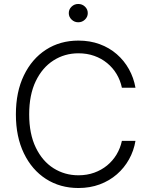

<svg xmlns="http://www.w3.org/2000/svg" viewBox="-20 -943 764 973"><path d="M377.4 9.8Q284.7 9.8 213.1 -36.1Q141.6 -82 101.1 -166Q60.5 -250 60.5 -363.3Q60.5 -477.1 101.1 -561Q141.6 -645 213.1 -691.2Q284.7 -737.3 377.4 -737.3Q436 -737.3 485.1 -719.2Q534.2 -701.2 571.8 -668.5Q609.4 -635.7 633.5 -592.3Q657.7 -548.8 666.5 -498.5H597.7Q589.8 -536.1 570.8 -567.9Q551.8 -599.6 522.9 -623.3Q494.1 -647 457.5 -659.9Q420.9 -672.9 377.4 -672.9Q307.6 -672.9 251 -636.7Q194.3 -600.6 161.1 -531.5Q127.9 -462.4 127.9 -363.3Q127.9 -264.2 161.4 -195.1Q194.8 -126 251.5 -90.3Q308.1 -54.7 377.4 -54.7Q420.9 -54.7 457.5 -67.9Q494.1 -81.1 522.7 -104.5Q551.3 -127.9 570.6 -159.9Q589.8 -191.9 597.7 -229H666.5Q658.2 -179.2 634 -135.7Q609.9 -92.3 572.3 -59.6Q534.7 -26.9 485.4 -8.5Q436 9.8 377.4 9.8ZM376.5 -830.1Q356.9 -830.1 342.8 -843.8Q328.6 -857.4 328.6 -876.5Q328.6 -896 342.8 -909.4Q356.9 -922.9 376.5 -922.9Q396.5 -922.9 410.6 -909.4Q424.8 -896 424.8 -876.5Q424.8 -857.4 410.6 -843.8Q396.5 -830.1 376.5 -830.1Z"/></svg>

Font: Inter 17pt Light
Style: Regular
Weight: 300
Version: Version 4.001;git-66647c0bb